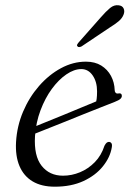

<svg xmlns="http://www.w3.org/2000/svg" viewBox="-20 -695 500 724"><path d="M80.5 -205Q80.5 -205 99.8 -213Q119 -221 150.2 -233.5Q181.5 -246 217.5 -260.8Q253.5 -275.5 288 -290Q322.5 -304.5 348.5 -315L339.5 -301Q343 -310.5 344.5 -322Q346 -333.5 346 -350.5Q346 -386.5 329.5 -410.5Q313 -434.5 286.5 -434.5Q259.5 -434.5 230.2 -414.5Q201 -394.5 175.5 -359.8Q150 -325 132.8 -279.2Q115.5 -233.5 112 -181.5Q107.5 -107 137 -69.8Q166.5 -32.5 217.5 -32.5Q250.5 -32.5 281.8 -45.5Q313 -58.5 337.5 -83.5Q362 -108.5 374 -145.5Q378.5 -154 382.5 -157Q386.5 -160 391 -160Q397 -159.5 400.2 -154.8Q403.5 -150 401.5 -139Q395.5 -102 368 -67.8Q340.5 -33.5 294.5 -12.2Q248.5 9 186.5 9Q136.5 9 103 -11Q69.5 -31 53.5 -68.8Q37.5 -106.5 40.5 -159.5Q44 -219.5 67 -273.8Q90 -328 127 -370.5Q164 -413 209.8 -437.8Q255.5 -462.5 304 -462.5Q338 -462.5 361.8 -447.8Q385.5 -433 398.5 -408.8Q411.5 -384.5 412.5 -355Q412.5 -349 416 -345.2Q419.5 -341.5 425.5 -342.5Q432.5 -344 436 -341.5Q439.5 -339 439.5 -333.5Q439.5 -327.5 434 -322.2Q428.5 -317 412 -310.5Q393 -303 361.8 -290.8Q330.5 -278.5 293.8 -263.8Q257 -249 220 -234Q183 -219 152.2 -207Q121.5 -195 103 -187.5Q84.5 -180 84.5 -180ZM360 -629.5Q379.5 -652 395 -664.8Q410.5 -677.5 427.5 -675Q441.5 -673.5 446.2 -663Q451 -652.5 446 -640Q441 -626.5 427.8 -615.2Q414.5 -604 395 -592L287.5 -520Q283.5 -518 279 -517.5Q274.5 -517 272.5 -520Q269 -523 271.2 -527.2Q273.5 -531.5 277 -535.5Z"/></svg>

Font: Fraunces Light
Style: Italic
Weight: 300
Italic angle: -16°
Version: Version 1.000;[b76b70a41]